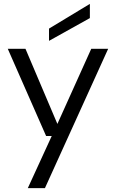

<svg xmlns="http://www.w3.org/2000/svg" viewBox="-20 -747 596 987"><path d="M211 220 536 -496H449L275 -110L111 -496H20L217 -48H246L123 220ZM232 -537 442 -654V-727L232 -600Z"/></svg>

Font: Rootstock Sans Body
Style: Regular
Weight: 400
Designer: Colophon Foundry, Jonny Pinhorn
Foundry: Colophon Foundry
Version: Version 1.200;FEAKit 1.0